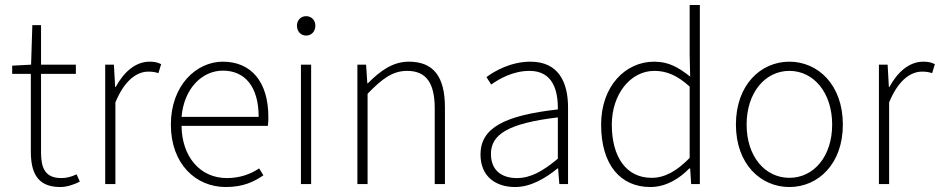

<svg xmlns="http://www.w3.org/2000/svg" viewBox="-20 -740 3779 772"><path d="M222 12C246 12 275 4 301 -10L288 -39C265 -28 245 -24 227 -24C160 -24 145 -66 145 -128V-443H285V-480H145V-639H110L105 -480L29 -476V-443H104V-131C104 -46 130 12 222 12Z M403 0H444V-328C481 -419 532 -452 576 -452C594 -452 604 -450 617 -446L628 -482C613 -490 598 -492 581 -492C524 -492 477 -449 445 -390H443L438 -480H403Z M888 12C959 12 1002 -10 1039 -35L1022 -63C988 -40 945 -24 892 -24C783 -24 711 -112 710 -234H1057C1059 -247 1059 -258 1059 -270C1059 -412 989 -492 876 -492C769 -492 667 -396 667 -239C667 -82 766 12 888 12ZM710 -270C720 -386 794 -456 876 -456C963 -456 1020 -394 1020 -270Z M1190 0H1231V-480H1190ZM1211 -597C1232 -597 1248 -613 1248 -637C1248 -659 1232 -675 1211 -675C1190 -675 1174 -659 1174 -637C1174 -613 1190 -597 1211 -597Z M1417 0H1458V-363C1517 -424 1559 -455 1617 -455C1695 -455 1728 -405 1728 -303V0H1769V-308C1769 -432 1723 -492 1624 -492C1558 -492 1508 -454 1459 -405H1457L1452 -480H1417Z M2051 12C2114 12 2173 -23 2222 -63H2224L2229 0H2264V-308C2264 -409 2226 -492 2113 -492C2035 -492 1969 -455 1936 -430L1955 -400C1987 -423 2043 -455 2109 -455C2204 -455 2224 -375 2223 -300C2009 -276 1912 -226 1912 -119C1912 -28 1976 12 2051 12ZM2058 -24C2002 -24 1954 -51 1954 -121C1954 -199 2022 -244 2223 -268V-102C2162 -51 2113 -24 2058 -24Z M2595 12C2659 12 2713 -23 2752 -63H2755L2759 0H2794V-720H2753V-521L2755 -432C2707 -470 2668 -492 2610 -492C2495 -492 2397 -394 2397 -239C2397 -77 2475 12 2595 12ZM2600 -25C2497 -25 2440 -110 2440 -239C2440 -360 2514 -455 2611 -455C2659 -455 2702 -438 2753 -392V-105C2702 -53 2654 -25 2600 -25Z M3154 12C3269 12 3369 -80 3369 -239C3369 -399 3269 -492 3154 -492C3039 -492 2939 -399 2939 -239C2939 -80 3039 12 3154 12ZM3154 -25C3056 -25 2982 -111 2982 -239C2982 -367 3056 -455 3154 -455C3252 -455 3326 -367 3326 -239C3326 -111 3252 -25 3154 -25Z M3514 0H3555V-328C3592 -419 3643 -452 3687 -452C3705 -452 3715 -450 3728 -446L3739 -482C3724 -490 3709 -492 3692 -492C3635 -492 3588 -449 3556 -390H3554L3549 -480H3514Z"/></svg>

Font: Source Sans Pro Light
Style: Regular
Weight: 300
Designer: Paul D. Hunt
Foundry: Adobe Systems Incorporated
Version: Version 3.006;hotconv 1.0.111;makeotfexe 2.5.65597